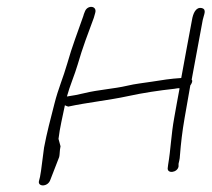

<svg xmlns="http://www.w3.org/2000/svg" viewBox="-20 -584 629 571"><path d="M550 -347 583 -525C586 -540 596 -556 580 -560C562 -564 554 -543 551 -525C551 -525 519 -354 519 -352C487 -350 462 -346 431 -341C406 -337 383 -335 358 -329C320 -320 271 -317 231 -307C215 -303 194 -299 179 -297C187 -327 203 -364 211 -392C225 -441 243 -488 259 -531L263 -545C270 -567 241 -570 233 -551C233 -551 228 -539 228 -537C212 -491 194 -445 180 -395C168 -353 153 -320 142 -276C131 -233 119 -188 111 -145C111 -144 102 -76 102 -76C99 -58 99 -56 96 -46C91 -28 123 -27 130 -50L156 -117C158 -124 157 -135 160 -149L154 -171C158 -205 166 -236 173 -271C177 -269 179 -268 183 -267C238 -279 305 -286 360 -298C406 -308 453 -315 499 -320C499 -320 514 -323 514 -321C514 -321 498 -235 498 -233C489 -184 488 -141 480 -94C480 -94 479 -88 479 -86C475 -66 508 -70 511 -89C511 -89 511 -99 511 -97C512 -102 515 -112 515 -120C518 -158 522 -193 529 -233L546 -330C550 -335 554 -344 550 -347Z"/></svg>

Font: Photofail
Style: It
Weight: 400
Foundry: Cannot Into Space Fonts
Version: Version 0.97